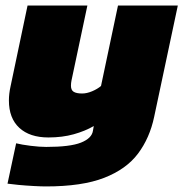

<svg xmlns="http://www.w3.org/2000/svg" viewBox="-20 -494 659 690"><path d="M145 176Q129 176 101 174.5Q73 173 46.5 170.5Q20 168 7 166L38 21Q58 26 90 30Q122 34 146 34Q232 34 271 18.5Q310 3 314 -24L317 -41Q286 -23 245 -11.5Q204 0 154 0Q87 0 49.5 -34.5Q12 -69 12 -133Q12 -157 18 -184L79 -474H294L237 -205Q236 -200 235.5 -195.5Q235 -191 235 -186Q235 -170 245 -164Q255 -158 275 -158Q292 -158 311 -166Q330 -174 343 -185L404 -474H619L534 -74Q518 2 476 58Q434 114 354.5 145Q275 176 145 176Z"/></svg>

Font: Kanit ExtraBold
Style: Italic
Weight: 800
Italic angle: -12°
Designer: Katatrad Team
Foundry: CadsonDemak
Version: Version 2.000; ttfautohint (v1.8.3)